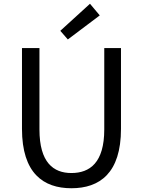

<svg xmlns="http://www.w3.org/2000/svg" viewBox="-20 -989 761 1022"><path d="M360 13C510 13 624 -67 624 -303V-733H535V-300C535 -123 458 -68 360 -68C265 -68 190 -123 190 -300V-733H97V-303C97 -67 211 13 360 13ZM341 -779 511 -907 459 -969 301 -825Z"/></svg>

Font: Noto Sans Mono CJK JP Regular
Style: Regular
Weight: 400
Designer: Ryoko NISHIZUKA (kana & ideographs); Paul D. Hunt (Latin, Greek & Cyrillic); Wenlong ZHANG (bopomofo); Sandoll Communica
Foundry: Adobe Systems Incorporated
Version: Version 1.004;PS 1.004;hotconv 1.0.82;makeotf.lib2.5.63406